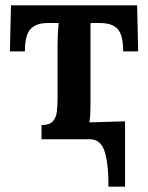

<svg xmlns="http://www.w3.org/2000/svg" viewBox="-20 -520 554 717"><path d="M385 177Q386 100 372 50Q358 0 315 0H135V-53Q164 -53 176.5 -66Q189 -79 192 -101.5Q195 -124 195 -153V-357Q195 -373 196 -393Q197 -413 199 -434H158Q115 -434 94 -411.5Q73 -389 73 -328H17L21 -500H492L496 -328H440Q440 -389 419.5 -411.5Q399 -434 353 -434H318V-143Q318 -127 317.5 -105Q317 -83 314 -63L447 -67V177Z"/></svg>

Font: Lora SemiBold
Style: Regular
Weight: 600
Designer: Olga Karpushina, Alexei Vanyashin (Cyrillic)
Foundry: Cyreal
Version: Version 3.011; ttfautohint (v1.8.4.7-5d5b)